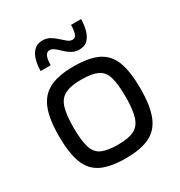

<svg xmlns="http://www.w3.org/2000/svg" viewBox="-165 -804 873 929"><g transform="rotate(-30 271.5 -340.0)"><path d="M272 8Q186 8 136 -16Q86 -40 64.5 -96Q43 -152 43 -248Q43 -342 65.5 -398Q88 -454 138 -479Q188 -504 272 -504Q358 -504 407.5 -480Q457 -456 478.5 -400.5Q500 -345 500 -248Q500 -155 478 -98.5Q456 -42 406 -17Q356 8 272 8ZM272 -68Q329 -68 360.5 -83.5Q392 -99 405 -138.5Q418 -178 418 -249Q418 -323 406 -362Q394 -401 362.5 -415.5Q331 -430 272 -430Q215 -430 183 -414.5Q151 -399 138 -360Q125 -321 125 -249Q125 -176 137 -136.5Q149 -97 181 -82.5Q213 -68 272 -68ZM419 -684Q419 -655 412 -626.5Q405 -598 388 -579Q371 -560 339 -560Q316 -560 298 -570.5Q280 -581 265.5 -595Q251 -609 238 -619.5Q225 -630 212 -630Q199 -630 192 -620.5Q185 -611 182.5 -596Q180 -581 180 -564H124Q124 -593 131 -621.5Q138 -650 156 -669Q174 -688 205 -688Q228 -688 246 -677.5Q264 -667 279 -653Q294 -639 307 -628.5Q320 -618 333 -618Q346 -618 352 -627Q358 -636 360.5 -651.5Q363 -667 363 -684Z"/></g></svg>

Font: Blinker
Style: Regular
Weight: 400
Designer: Juergen Huber
Foundry: supertype
Version: 1.017